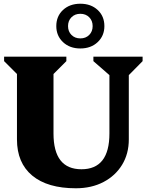

<svg xmlns="http://www.w3.org/2000/svg" viewBox="-20 -994 787 1030"><path d="M567 -591 481 -666V-690H745V-666L671 -591V-246Q671 -169 635 -110Q599 -51 535 -17.5Q471 16 387 16Q235 16 153 -52Q71 -120 71 -246V-597L2 -666V-690H336V-666L267 -597V-278Q267 -86 417 -86Q567 -86 567 -278ZM411 -734Q354 -734 318 -768Q282 -802 282 -854Q282 -907 318 -940.5Q354 -974 411 -974Q468 -974 504 -940.5Q540 -907 540 -854Q540 -802 504 -768Q468 -734 411 -734ZM411 -788Q440 -788 458.5 -806.5Q477 -825 477 -854Q477 -883 458.5 -901.5Q440 -920 411 -920Q382 -920 363.5 -901.5Q345 -883 345 -854Q345 -825 363.5 -806.5Q382 -788 411 -788Z"/></svg>

Font: Platypi ExtraBold
Style: Regular
Weight: 800
Designer: David Sargent
Foundry: Bolt Cutter Type
Version: Version 1.200; ttfautohint (v1.8.4.7-5d5b)